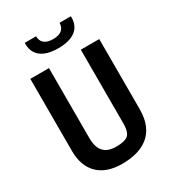

<svg xmlns="http://www.w3.org/2000/svg" viewBox="-223 -1059 1067 1187"><g transform="rotate(-30 310.0 -465.0)"><path d="M293.5 9.5C437.5 9.5 556 -49 556 -229V-730H424.5V-205.5C424.5 -150.5 412 -131.5 398.5 -120C384.5 -108 356 -101 316.5 -101C235.5 -101 197 -142.5 197 -230V-730H64V-214.5C64 -74 145 9.5 293.5 9.5ZM145.5 -940C141.5 -856 197 -807 310 -807C423 -807 478.5 -856 474.5 -940H393.5C393.5 -900 369.5 -872 310 -872C250.5 -872 226.5 -900 226.5 -940Z"/></g></svg>

Font: Monaspace Argon SemiBold
Style: Regular
Weight: 600
Designer: Riley Cran & the Lettermatic Team
Foundry: Lettermatic
Version: Version 1.000 (Monaspace Argon)